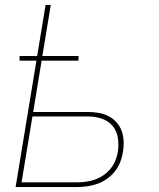

<svg xmlns="http://www.w3.org/2000/svg" viewBox="-20 -755 640 775"><path d="M43 0 127 -510H59V-529H130L164 -735H185L151 -529H297V-510H148L114 -303H334Q356 -303 377.5 -299.5Q399 -296 417.5 -286.5Q436 -277 450 -261.5Q464 -246 471 -226.5Q478 -207 479 -185Q480 -163 476 -140Q473 -120 465 -100Q457 -80 443.5 -63Q430 -46 411.5 -33Q393 -20 373 -13Q353 -6 332 -3Q311 0 291 0ZM291 -19Q309 -19 327.5 -21.5Q346 -24 364 -30.5Q382 -37 398 -48Q414 -59 426.5 -74.5Q439 -90 446 -107.5Q453 -125 456 -143Q460 -172 455.5 -200Q451 -228 433.5 -248Q416 -268 389.5 -276.5Q363 -285 334 -285H111L67 -19Z"/></svg>

Font: Iosevka SS04 Th Ex Obl
Style: Regular
Weight: 100
Width: 7
Italic angle: -9°
Monospace: yes
Designer: Belleve Invis
Foundry: Belleve Invis
Version: Version 19.0.0; ttfautohint (v1.8.4)